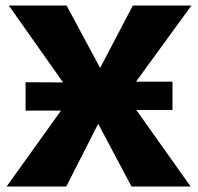

<svg xmlns="http://www.w3.org/2000/svg" viewBox="-20 -678 721 698"><path d="M4 0 242 -332 12 -658H222L344 -431L463 -658H676L438 -331L673 0H458L337 -228L221 0ZM73 -276V-379L300 -378V-276ZM380 -278V-381H607V-278Z"/></svg>

Font: Ysabeau SC Black
Style: Regular
Weight: 900
Designer: Christian Thalmann (Catharsis Fonts)
Version: Version 2.001;gftools[0.9.30]; featfreeze: smcp